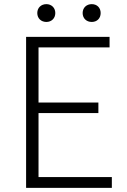

<svg xmlns="http://www.w3.org/2000/svg" viewBox="-20 -907 613 927"><path d="M106 0H520V-52H166V-361H455V-412H166V-678H509V-729H106ZM204 -801C228 -801 247 -818 247 -844C247 -870 228 -887 204 -887C179 -887 160 -870 160 -844C160 -818 179 -801 204 -801ZM423 -801C448 -801 466 -818 466 -844C466 -870 448 -887 423 -887C398 -887 379 -870 379 -844C379 -818 398 -801 423 -801Z"/></svg>

Font: Noto Sans CJK JP Light
Style: Regular
Weight: 300
Designer: Ryoko NISHIZUKA (kana & ideographs); Paul D. Hunt (Latin, Greek & Cyrillic); Wenlong ZHANG (bopomofo); Sandoll Communica
Foundry: Adobe Systems Incorporated
Version: Version 1.004;PS 1.004;hotconv 1.0.82;makeotf.lib2.5.63406